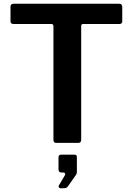

<svg xmlns="http://www.w3.org/2000/svg" viewBox="-20 -762 709 1024"><path d="M36 -726Q36 -733 40 -737.5Q44 -742 53 -742H615Q624 -742 628 -737.5Q632 -733 632 -726V-648Q632 -634 616 -634H424Q413 -634 413 -624V-17Q413 0 398 0H279Q265 0 265 -16V-622Q265 -634 254 -634H53Q36 -634 36 -648ZM302 242Q297 242 294 237Q291 232 294 227L323 178Q329 170 327 164Q325 158 317 158H308Q292 158 292 141V78Q292 63 305 63H377Q390 63 390 75V158Q390 160 388.5 163Q387 166 387 168L343 231Q339 237 334 239.5Q329 242 318 242Z"/></svg>

Font: Libre Franklin SemiBold
Style: Regular
Weight: 600
Designer: Pablo Impallari, Rodrigo Fuenzalida, Nhung Nguyen
Foundry: Impallari Type
Version: Version 3.000